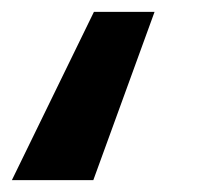

<svg xmlns="http://www.w3.org/2000/svg" viewBox="-37 -169 335 323"><path d="M223 -149 120 134H-17L121 -149Z"/></svg>

Font: Fira Sans Extra Condensed ExtraBold
Style: Italic
Weight: 800
Width: 3
Italic angle: -8°
Designer: Carrois Corporate & Edenspiekermann AG
Foundry: Carrois Corporate GbR & Edenspiekermann AG
Version: Version 4.203